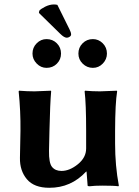

<svg xmlns="http://www.w3.org/2000/svg" viewBox="-20 -845 631 874"><path d="M336.9 -601.1Q336.9 -628.9 356 -647.9Q375 -667 402.8 -667Q428.7 -667 447.8 -647.9Q466.8 -628.9 466.8 -601.1Q466.8 -575.2 448 -555.7Q429.2 -536.1 402.8 -536.1Q376 -536.1 356.4 -555.2Q336.9 -574.2 336.9 -601.1ZM127.9 -601.1Q127.9 -628.9 147 -647.9Q166 -667 191.9 -667Q219.7 -667 238.8 -647.9Q257.8 -628.9 257.8 -601.1Q257.8 -574.2 239 -555.2Q220.2 -536.1 191.9 -536.1Q166 -536.1 147 -555.7Q127.9 -575.2 127.9 -601.1ZM372.1 -64Q303.2 10.3 204.1 9.8Q135.3 9.8 102.5 -29.1Q69.8 -67.9 70.8 -126L73.2 -249Q74.2 -338.9 64.9 -429.2L66.9 -432.1Q103 -429.2 137.2 -429.2L211.9 -432.1L212.9 -429.2Q208 -376 205.1 -249L203.1 -159.2Q202.1 -103 217 -85Q231.9 -66.9 259.8 -66.9Q296.9 -66.9 334.5 -97.4Q372.1 -127.9 372.1 -168.9V-249Q372.1 -373 365.2 -429.2L367.2 -432.1Q401.4 -429.2 435.1 -429.2L512.2 -432.1L513.2 -429.2Q504.4 -376 503.9 -249V-191.9Q503.9 -90.8 521 0L519 2.9Q499 0 445.3 0Q410.6 0 388.2 2.9Q379.4 2.9 378.9 0L374 -64ZM241.2 -822.8 296.4 -711.4Q303.7 -697.3 303.7 -688Q303.7 -682.1 297.1 -677.7Q290.5 -673.3 284.2 -673.3Q272 -673.3 253.9 -691.4L157.2 -786.1L158.7 -795.9Q165 -804.2 185.5 -814.5Q206.1 -824.7 225.1 -824.7Q234.9 -824.7 241.2 -822.8Z"/></svg>

Font: Linux Biolinum O
Style: Bold
Weight: 700
Designer: Philipp H. Poll
Foundry: Philipp H. Poll
Version: Version 1.3.2